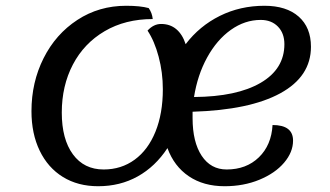

<svg xmlns="http://www.w3.org/2000/svg" viewBox="-20 -620 1142 665"><path d="M647 -233V-211Q647 -128 678.5 -80.5Q710 -33 765 -33Q833 -33 876.5 -75Q920 -117 924 -187Q995 -187 995 -133Q995 -93 964 -56.5Q933 -20 878.5 2.5Q824 25 758 25Q685 25 634 -9.5Q583 -44 560 -107Q518 -43 457 -9Q396 25 320 25Q250 25 198 -7Q146 -39 117.5 -98Q89 -157 89 -235Q89 -335 131 -418.5Q173 -502 248 -551Q323 -600 417 -600Q466 -600 495 -592Q507 -575 509 -554Q414 -554 342.5 -512Q271 -470 232.5 -396.5Q194 -323 194 -230Q194 -138 232.5 -85.5Q271 -33 339 -33Q400 -33 446.5 -67Q493 -101 518.5 -164Q544 -227 544 -311Q544 -369 529.5 -423.5Q515 -478 491 -514Q512 -537 538 -537Q569 -537 590.5 -519Q612 -501 623 -467Q671 -530 741.5 -565Q812 -600 896 -600Q972 -600 1014.5 -562.5Q1057 -525 1057 -458Q1057 -355 951 -297Q845 -239 647 -233ZM652 -284Q800 -285 882.5 -333Q965 -381 965 -467Q965 -505 942.5 -528Q920 -551 883 -551Q828 -551 779.5 -516.5Q731 -482 697.5 -421Q664 -360 652 -284Z"/></svg>

Font: Lemonada Light
Style: Regular
Weight: 300
Designer: Mohamed Gaber (Arabic) Eduardo Tunni (Latin)
Foundry: Kief Type Foundry
Version: Version 3.006